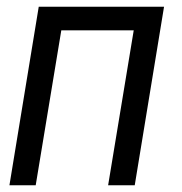

<svg xmlns="http://www.w3.org/2000/svg" viewBox="-20 -550 540 570"><path d="M8 0 95 -530H467L380 0H301L377 -460H162L86 0Z"/></svg>

Font: Iosevka Curly Oblique
Style: Regular
Weight: 400
Italic angle: -9°
Monospace: yes
Designer: Belleve Invis
Foundry: Belleve Invis
Version: Version 11.1.0; ttfautohint (v1.8.3)